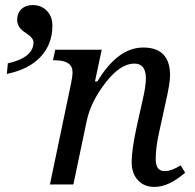

<svg xmlns="http://www.w3.org/2000/svg" viewBox="-20 -734 774 764"><path d="M272 0H178.7L262.7 -401.9Q268.6 -429.7 268.6 -446.8Q268.6 -494.1 198.7 -494.1H190.9L199.7 -536.1H384.8L357.9 -410.2H367.7Q448.7 -544.9 549.8 -544.9Q656.7 -544.9 656.7 -434.1Q656.7 -402.3 638.7 -324.2L612.8 -206.1Q599.6 -146 599.6 -101.1Q599.6 -53.2 634.8 -53.2Q663.6 -53.2 698.7 -76.2L716.8 -46.9Q651.4 9.8 594.7 9.8Q553.2 9.8 528.6 -17.1Q503.9 -43.9 503.9 -89.8Q503.9 -135.7 522.9 -225.1L545.9 -328.6Q560.5 -389.2 560.5 -421.9Q560.5 -481 514.6 -481Q459 -481 400.6 -405.8Q342.3 -330.6 325.7 -255.9ZM7.3 -439.9 11.2 -481.9Q113.3 -504.9 113.3 -565.9Q113.3 -583.5 81.1 -604Q48.3 -624.5 48.3 -654.8Q48.3 -681.6 65.4 -697.8Q82.5 -713.9 110.4 -713.9Q144 -713.9 166.3 -691.2Q188.5 -668.5 188.5 -631.8Q188.5 -558.1 141.4 -507.8Q94.2 -457.5 7.3 -439.9Z"/></svg>

Font: Droid Serif
Style: Italic
Weight: 400
Italic angle: -12°
Designer: Monotype Design team
Foundry: Monotype Imaging Inc.
Version: Version 1.03